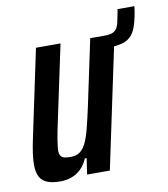

<svg xmlns="http://www.w3.org/2000/svg" viewBox="-72 -663 642 732"><g transform="rotate(-10 248.5 -296.5)"><path d="M309 -462 319 -510H367Q387 -510 398.5 -515.5Q410 -521 416 -533.5Q422 -546 425 -566L432 -601H497L494 -579Q488 -544 479.5 -521Q471 -498 456.5 -485Q442 -472 418 -467Q394 -462 357 -462ZM103 8Q71 8 51.5 -0.5Q32 -9 23.5 -26.5Q15 -44 15 -72Q15 -91 18.5 -116.5Q22 -142 29 -174L100 -510H195L133 -218Q124 -177 120 -151.5Q116 -126 115 -111Q115 -97 119.5 -89.5Q124 -82 133.5 -79.5Q143 -77 158 -77Q180 -77 194.5 -87.5Q209 -98 219 -120Q229 -142 237.5 -175.5Q246 -209 256 -255L310 -510H404L296 0H208L217 -62H210Q200 -38 184 -22.5Q168 -7 147.5 0.5Q127 8 103 8Z"/></g></svg>

Font: Saira ExtraCondensed SemiBold
Style: Italic
Weight: 600
Width: 2
Italic angle: -12°
Designer: Hector Gatti with collaboration of the Omnibus-Type team
Foundry: Omnibus-Type
Version: Version 1.101